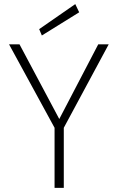

<svg xmlns="http://www.w3.org/2000/svg" viewBox="-20 -916 574 936"><path d="M246 0V-293L24 -700H75L271 -332H267L459 -700H510L291 -293V0ZM184 -743 171 -774 347 -896 366 -856Z"/></svg>

Font: DM Sans 11pt ExtraLight
Style: Regular
Weight: 250
Version: Version 4.004;gftools[0.9.30]